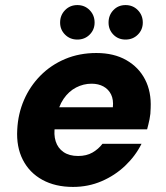

<svg xmlns="http://www.w3.org/2000/svg" viewBox="-20 -725 654 757"><path d="M268 12Q198 12 147 -16Q96 -44 70 -95Q44 -146 48 -214Q51 -276 74.5 -330.5Q98 -385 139.5 -427Q181 -469 237 -492.5Q293 -516 360 -516Q429 -516 478 -488Q527 -460 552 -411.5Q577 -363 574 -299Q574 -276 569.5 -254.5Q565 -233 560 -215H152L168 -302H425Q428 -332 418 -352.5Q408 -373 388 -384Q368 -395 341 -395Q309 -395 280 -380Q251 -365 230.5 -335Q210 -305 202 -259L197 -229Q191 -195 199.5 -168Q208 -141 230.5 -125.5Q253 -110 288 -110Q321 -110 344.5 -123.5Q368 -137 384 -158H538Q514 -110 473.5 -71.5Q433 -33 380.5 -10.5Q328 12 268 12ZM285 -569Q256 -569 236.5 -588.5Q217 -608 217 -636Q217 -665 236.5 -685Q256 -705 285 -705Q314 -705 333.5 -685Q353 -665 353 -636Q353 -608 333.5 -588.5Q314 -569 285 -569ZM475 -569Q446 -569 427 -588.5Q408 -608 408 -636Q408 -665 427 -685Q446 -705 475 -705Q504 -705 523.5 -685Q543 -665 543 -636Q543 -608 523.5 -588.5Q504 -569 475 -569Z"/></svg>

Font: DM Sans Black
Style: Italic
Weight: 900
Italic angle: -10°
Designer: Colophon Foundry, Jonny Pinhorn
Foundry: Colophon Foundry
Version: Version 4.004;gftools[0.9.30]